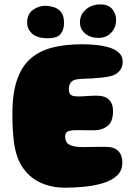

<svg xmlns="http://www.w3.org/2000/svg" viewBox="-20 -831 624 874"><path d="M275 23.5Q218 23.5 168.8 2.5Q119.5 -18.5 86.8 -63.5Q54 -108.5 44 -180.5Q42 -195 40.5 -210.8Q39 -226.5 38 -243.5Q37 -260.5 36.8 -278Q36.5 -295.5 36.5 -314.5Q36.5 -407 57.8 -468.2Q79 -529.5 119.8 -564.8Q160.5 -600 219.5 -614.8Q278.5 -629.5 353 -629.5Q391 -629.5 424.8 -625.5Q458.5 -621.5 484 -612.5Q509.5 -603.5 524 -588.2Q538.5 -573 538.5 -550.5Q538.5 -524.5 523.8 -508Q509 -491.5 487.5 -485.5Q471.5 -481 447.2 -478.2Q423 -475.5 398 -474Q373 -472.5 352.5 -472Q335 -471.5 323.5 -468.5Q312 -465.5 305.5 -459.2Q299 -453 296.2 -444Q293.5 -435 293.5 -423.5Q293.5 -414.5 296.5 -407.2Q299.5 -400 308.2 -396Q317 -392 333.5 -392Q345.5 -392 356.5 -392.5Q367.5 -393 378.2 -394Q389 -395 399.8 -395.2Q410.5 -395.5 421 -395.5Q458 -395.5 476.2 -377.2Q494.5 -359 494.5 -326Q494.5 -276.5 469.2 -257.2Q444 -238 410 -238Q397.5 -238 385.8 -238Q374 -238 363.5 -238.2Q353 -238.5 343.2 -238.5Q333.5 -238.5 325.5 -238.5Q306.5 -238.5 295.8 -235.2Q285 -232 280.8 -226.2Q276.5 -220.5 276.5 -211Q276.5 -201.5 278.8 -193.5Q281 -185.5 286.5 -179.5Q292 -173.5 301.2 -169.8Q310.5 -166 323.8 -163.8Q337 -161.5 355.5 -161.5Q374 -161.5 393.8 -162Q413.5 -162.5 431.5 -162.5Q449.5 -162.5 462 -162.5Q500 -162.5 518.5 -143.5Q537 -124.5 537 -90.5Q537 -54 512 -31.2Q487 -8.5 447.2 3.2Q407.5 15 361.8 19.2Q316 23.5 275 23.5ZM198 -657Q148.5 -657 126 -678Q103.5 -699 103.5 -727.5Q103.5 -767 129.8 -785.8Q156 -804.5 183.5 -804.5Q206 -804.5 226.2 -798Q246.5 -791.5 259 -774.5Q271.5 -757.5 271.5 -726Q271.5 -697 256.5 -677Q241.5 -657 198 -657ZM427.5 -658.5Q391 -658.5 367.5 -678.5Q344 -698.5 344 -729Q344 -765 371 -788Q398 -811 437.5 -811Q473.5 -811 491 -789.5Q508.5 -768 508.5 -740.5Q508.5 -706.5 486.5 -682.5Q464.5 -658.5 427.5 -658.5Z"/></svg>

Font: Gluten ExtraBold
Style: Regular
Weight: 800
Designer: Tyler Finck
Foundry: Etcetera Type Company
Version: Version 1.300